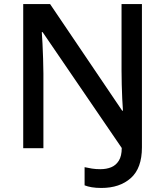

<svg xmlns="http://www.w3.org/2000/svg" viewBox="-20 -734 818 951"><path d="M482 197Q455 197 434.5 193.5Q414 190 399 184V94Q416 98 435.5 101Q455 104 477 104Q507 104 530.5 94.5Q554 85 568.5 62Q583 39 583 -1L191 -575H187Q189 -553 190.5 -517.5Q192 -482 193.5 -443Q195 -404 195 -370V0H95V-714H228L585 -186H589Q587 -210 585.5 -244Q584 -278 583 -315Q582 -352 582 -385V-714H683V-4Q683 99 628 148Q573 197 482 197Z"/></svg>

Font: Noto Sans NKo Unjoined Medium
Style: Regular
Weight: 500
Designer: Monotype Design Team
Foundry: Monotype Imaging Inc.
Version: Version 2.004